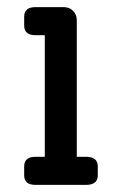

<svg xmlns="http://www.w3.org/2000/svg" viewBox="-20 -520 331 540"><path d="M80 0Q48 0 48 -27V-52Q48 -79 80 -79H106V-421H80Q48 -421 48 -448V-473Q48 -500 80 -500H159Q175 -500 185.5 -489.5Q196 -479 196 -463V-79H222Q255 -79 255 -52V-27Q255 0 222 0Z"/></svg>

Font: Solway
Style: Regular
Weight: 400
Designer: Mariya V. Pigoulevskaya
Foundry: The Northern Block Ltd.
Version: Version 1.000;hotconv 1.0.109;makeotfexe 2.5.65596